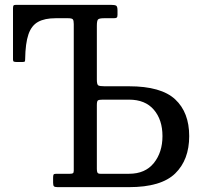

<svg xmlns="http://www.w3.org/2000/svg" viewBox="-20 -770 812 790"><path d="M267.5 -55Q276.5 -55 280 -57.2Q283.5 -59.5 283.5 -68V-671Q283.5 -685.5 279.8 -690.2Q276 -695 260.5 -695H208.5Q164 -695 136.8 -680Q109.5 -665 97 -628.5Q84.5 -592 83.5 -527Q83.5 -520 82.2 -517.5Q81 -515 73.5 -515H47.5Q40.5 -515 37 -516.5Q33.5 -518 33.5 -525V-735.5Q33.5 -744 35.5 -747Q37.5 -750 45.5 -750H436.5Q452 -750 457.8 -746.8Q463.5 -743.5 463.5 -727V-709Q463.5 -700 460.2 -697.5Q457 -695 447.5 -695H407.5Q387.5 -695 383 -689.5Q378.5 -684 378.5 -663.5V-443Q378.5 -422.5 384.2 -418.8Q390 -415 410.5 -415H511Q643 -415 700.8 -361.2Q758.5 -307.5 758.5 -210Q758.5 -112.5 700.8 -56.2Q643 0 511 0H217Q206 0 202.2 -3.2Q198.5 -6.5 198.5 -18V-38.5Q198.5 -47.5 200.2 -51.2Q202 -55 211 -55ZM403.5 -360Q388 -360 383.2 -357Q378.5 -354 378.5 -338V-74.5Q378.5 -64.5 381 -59.8Q383.5 -55 393 -55H511Q577.5 -55 613 -99.2Q648.5 -143.5 648.5 -210Q648.5 -277 613 -318.5Q577.5 -360 511 -360Z"/></svg>

Font: Besley* Narrow
Style: Regular
Weight: 400
Width: 4
Designer: Owen Earl
Foundry: indestructible type*
Version: Version 3.000; ttfautohint (v1.8.3)